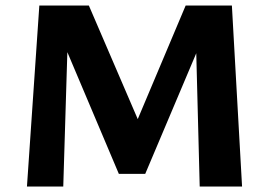

<svg xmlns="http://www.w3.org/2000/svg" viewBox="-20 -678 976 698"><path d="M706 0 691 -581 750 -618 508 -46H412L192 -566L198 -658H303L504 -191H458L655 -658H823L860 0ZM78 0 123 -658H230L210 0Z"/></svg>

Font: Ysabeau ExtraBold
Style: Regular
Weight: 800
Designer: Christian Thalmann (Catharsis Fonts)
Version: Version 2.002